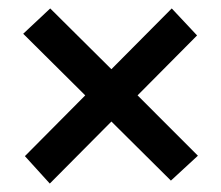

<svg xmlns="http://www.w3.org/2000/svg" viewBox="-20 -506 524 455"><path d="M98 -71 39 -136 182 -280 35 -426 99 -486 244 -342 387 -486 447 -422 306 -280 449 -137 385 -78 244 -218Z"/></svg>

Font: Lexend Deca
Style: Regular
Weight: 400
Designer: Bonnie Shaver-Troup, Thomas Jockin
Foundry: Lexend
Version: Version 1.008; ttfautohint (v1.8.4.7-5d5b)